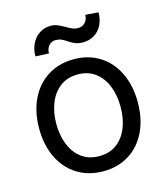

<svg xmlns="http://www.w3.org/2000/svg" viewBox="-110 -811 787 907"><g transform="rotate(-15 283.5 -358.0)"><path d="M42 -262.7Q42 -344.2 72.3 -406.5Q102.5 -468.8 157.5 -502.9Q212.4 -537.1 284.2 -537.1Q355.5 -537.1 409.9 -502.9Q464.4 -468.8 494.4 -406.5Q524.4 -344.2 524.4 -262.7Q524.4 -181.2 494.4 -119.1Q464.4 -57.1 409.9 -23.2Q355.5 10.7 284.2 10.7Q212.4 10.7 157.5 -23.2Q102.5 -57.1 72.3 -119.1Q42 -181.2 42 -262.7ZM440.4 -262.7Q440.4 -317.4 423.1 -362.8Q405.8 -408.2 370.6 -435.5Q335.4 -462.9 284.2 -462.9Q231.9 -462.9 196.5 -435.5Q161.1 -408.2 143.6 -362.8Q126 -317.4 126 -262.7Q126 -208 143.6 -162.8Q161.1 -117.7 196.5 -90.6Q231.9 -63.5 284.2 -63.5Q335.4 -63.5 370.6 -90.6Q405.8 -117.7 423.1 -162.8Q440.4 -208 440.4 -262.7ZM218.8 -717.8Q236.8 -717.8 250.5 -712.4Q264.2 -707 285.2 -695.3Q302.2 -685.1 315.7 -679.4Q329.1 -673.8 344.7 -673.8Q364.7 -673.8 378.2 -688.7Q391.6 -703.6 391.6 -725.6L455.1 -720.7Q455.1 -685.1 441.2 -658.2Q427.2 -631.3 402.8 -616.9Q378.4 -602.5 348.6 -602.5Q326.7 -602.5 311.5 -608.6Q296.4 -614.7 279.3 -626Q264.6 -636.2 252.4 -641.4Q240.2 -646.5 223.6 -646.5Q204.1 -646.5 191.4 -631.3Q178.7 -616.2 178.7 -593.8L113.3 -596.7Q113.3 -631.3 127.2 -659.2Q141.1 -687 165.3 -702.4Q189.5 -717.8 218.8 -717.8Z"/></g></svg>

Font: Pretendard Std
Style: Regular
Weight: 400
Designer: Base glyphs from Inter by Rasmus Andersson; Hangeul glyphs from Noto Sans CJK(Source Han Sans) by Jang Soo-young and Kan
Foundry: Kil Hyung-jin
Version: Version 1.309